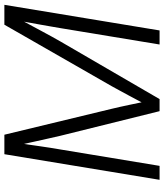

<svg xmlns="http://www.w3.org/2000/svg" viewBox="46 -814 768 900"><g transform="rotate(-90 430.0 -364.0)"><path d="M37.1 0 157.2 -727.5H248.5L370.6 -221.7Q374.5 -205.6 379.2 -184.6Q383.8 -163.6 388.7 -140.6Q393.6 -117.7 397.9 -96.4Q402.3 -75.2 405.8 -59.1L388.7 -62Q397.5 -78.6 408.7 -99.9Q419.9 -121.1 432.1 -143.8Q444.3 -166.5 455.8 -187.5Q467.3 -208.5 476.1 -224.6L764.2 -727.5H857.4L737.3 0H671.4L748.5 -466.8Q752.4 -488.8 756.6 -513.9Q760.7 -539.1 765.6 -564.9Q770.5 -590.8 775.1 -616.9Q779.8 -643.1 784.2 -668L794.4 -665Q778.8 -635.7 763.4 -607.2Q748 -578.6 734.1 -552.7Q720.2 -526.9 707.8 -504.2Q695.3 -481.4 685.1 -463.9L415.5 0H358.9L243.2 -466.3Q237.8 -490.2 230.5 -522.2Q223.1 -554.2 215.1 -591.3Q207 -628.4 198.2 -668L210 -665Q206.1 -640.1 202.1 -613.8Q198.2 -587.4 194.6 -561.5Q190.9 -535.6 187 -510.7Q183.1 -485.8 179.2 -463.9L102.5 0Z"/></g></svg>

Font: Inter 28pt Light
Style: Italic
Weight: 300
Italic angle: -9.3988°
Designer: Rasmus Andersson
Foundry: rsms
Version: Version 4.001;git-66647c0bb